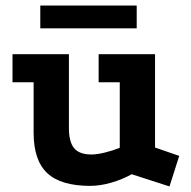

<svg xmlns="http://www.w3.org/2000/svg" viewBox="-20 -649 686 691"><path d="M454 -22Q420 -3 380 8.5Q340 20 305 20Q199 20 150 -26Q101 -72 101 -171V-353H25V-454H228V-188Q228 -138 247 -115.5Q266 -93 309 -93Q329 -93 357.5 -100Q386 -107 411 -117V-353H335V-454H538V-118L625 -88L590 22ZM125 -629H472V-547H125Z"/></svg>

Font: Podkova ExtraBold
Style: Regular
Weight: 800
Designer: Ilya Yudin
Foundry: Cyreal (www.cyreal.org)
Version: Version 2.103